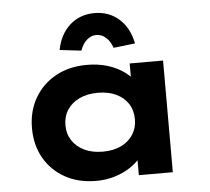

<svg xmlns="http://www.w3.org/2000/svg" viewBox="-54 -842 993 909"><g transform="rotate(-5 442.0 -387.0)"><path d="M367.5 9.4Q283 9.4 219.3 -26.1Q155.7 -61.6 120.5 -123.6Q85.4 -185.6 85.4 -265.3Q85.4 -346.4 121.7 -408.8Q158 -471.2 222 -506.5Q285.9 -541.7 370.5 -541.7Q420.2 -541.7 461.9 -529.9Q503.5 -518 534.5 -498Q565.6 -478.1 585.5 -454.4Q605.3 -430.6 611.4 -407.1L573 -405.1V-530.7H731.6V0H570.1V-141.4L604.2 -132.1Q599.9 -107 579.5 -81.8Q559.1 -56.6 527.6 -36.2Q496.2 -15.9 455.3 -3.2Q414.4 9.4 367.5 9.4ZM410.3 -125.8Q460.6 -125.8 497.4 -143.5Q534.2 -161.3 554.5 -192.9Q574.7 -224.5 574.7 -265.3Q574.7 -307.7 554.5 -339.1Q534.2 -370.5 497.4 -388Q460.6 -405.6 410.3 -405.6Q360.1 -405.6 323 -388Q285.9 -370.5 265.1 -339.1Q244.4 -307.7 244.4 -265.3Q244.4 -224.5 265.1 -192.9Q285.9 -161.3 323 -143.5Q360.1 -125.8 410.3 -125.8ZM350.7 -611.1 248 -623.1Q262.6 -697.5 310.3 -740.1Q358 -782.8 427.2 -782.8Q496.4 -782.8 544.1 -740.1Q591.9 -697.5 606.4 -623.1L503.7 -611.1Q493 -642.6 472.5 -660.7Q452 -678.8 427.2 -678.8Q402.4 -678.8 381.9 -660.7Q361.4 -642.6 350.7 -611.1Z"/></g></svg>

Font: Lexend Mega
Style: Regular
Weight: 400
Designer: Bonnie Shaver-Troup, Thomas Jockin
Foundry: Lexend
Version: Version 1.007